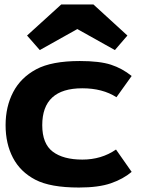

<svg xmlns="http://www.w3.org/2000/svg" viewBox="-20 -822 733 859"><path d="M337 -549Q426 -549 476.5 -532.5Q527 -516 569 -482L501 -387Q439 -427 348 -427Q169 -427 169 -262Q169 -179 216 -143.5Q263 -108 348.5 -108Q434 -108 499 -153L569 -53Q531 -21 476 -2Q421 17 333 17Q205 17 138 -18Q71 -53 38 -116Q5 -179 5 -262Q5 -345 39 -410Q73 -475 142 -512Q211 -549 337 -549ZM101 -663 254 -802H398L550 -663L494 -598L326 -692L158 -598Z"/></svg>

Font: Fix15 Mono
Style: Bold
Weight: 700
Designer: Carrois Corporate & Edenspiekermann AG
Foundry: Carrois Corporate GbR & Edenspiekermann AG
Version: Version 3.206